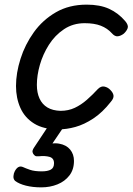

<svg xmlns="http://www.w3.org/2000/svg" viewBox="-20 -539 572 828"><path d="M231 19Q168 19 127.5 -6Q87 -31 68 -73.5Q49 -116 49 -168Q49 -224 68.5 -285.5Q88 -347 126 -400Q164 -453 221 -486Q278 -519 354 -519Q411 -519 450.5 -501Q490 -483 520 -448Q535 -430 530.5 -417.5Q526 -405 514 -394Q501 -384 488 -382.5Q475 -381 462 -396Q443 -417 415 -428Q387 -439 345 -439Q295 -439 256 -413Q217 -387 191 -346Q165 -305 152 -259.5Q139 -214 139 -173Q139 -139 150.5 -114Q162 -89 184.5 -75.5Q207 -62 241 -61Q275 -61 302.5 -74Q330 -87 354.5 -108.5Q379 -130 402 -155Q416 -169 431 -165.5Q446 -162 456 -151Q468 -139 469.5 -127Q471 -115 458 -100Q422 -54 382.5 -28Q343 -2 305 8.5Q267 19 231 19ZM158 269Q121 269 91.5 261.5Q62 254 45 241Q37 233 38 220.5Q39 208 44 199Q51 186 59.5 181.5Q68 177 78 181Q91 187 110 193.5Q129 200 160 200Q185 200 199 192.5Q213 185 213 165Q213 143 193.5 137.5Q174 132 147 135Q136 136 131.5 133Q127 130 123 124Q119 117 120.5 110.5Q122 104 127 97L200 -13H269L189 105L160 89Q204 75 235 80.5Q266 86 282.5 106Q299 126 299 155Q299 192 279.5 217.5Q260 243 228 256Q196 269 158 269Z"/></svg>

Font: Playwrite AU TAS
Style: Regular
Weight: 400
Designer: Veronika Burian, José Scaglione
Foundry: TypeTogether
Version: Version 1.002